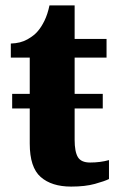

<svg xmlns="http://www.w3.org/2000/svg" viewBox="-20 -680 441 710"><path d="M243 10Q171 10 130.5 -25.5Q90 -61 90 -149V-279H25V-333H90V-467H20V-519Q56 -520 81.5 -534.5Q107 -549 120 -565Q133 -580 144.5 -603.5Q156 -627 163 -660H256V-536H374V-467H256V-333H360V-279H256V-163Q256 -119 268 -99Q280 -79 313 -79Q351 -79 383 -88V-18Q367 -10 331 0Q295 10 243 10Z"/></svg>

Font: Noto Serif SemiCondensed ExtraBold
Style: Regular
Weight: 800
Width: 4
Designer: Monotype Design Team
Foundry: Monotype Imaging Inc.
Version: Version 2.015